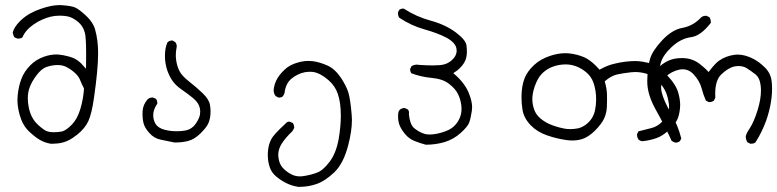

<svg xmlns="http://www.w3.org/2000/svg" viewBox="-20 -453 3044 752"><path d="M212.4 -391.6Q237.3 -391.6 252.9 -386.7Q270 -380.9 287.6 -365.7Q305.7 -350.1 312.5 -324.2Q317.4 -305.2 317.4 -239.3Q317.4 -219.2 316.9 -183.6Q304.2 -198.2 297.4 -205.1Q290.5 -211.9 281.7 -217.8Q272.9 -223.6 265.9 -226.3Q258.8 -229 252.9 -230.7Q247.1 -232.4 240.7 -233.9Q234.4 -235.4 227.5 -236.8Q210.4 -239.7 201.2 -239.7Q177.7 -239.7 153.8 -231.4Q121.6 -220.7 98.4 -197Q75.2 -173.3 64.2 -145.3Q53.2 -117.2 49.3 -80.6Q48.3 -71.8 48.3 -62Q48.3 -34.2 57.1 -2.9Q68.4 37.6 93 61Q117.7 84.5 136.7 95.2Q155.8 106 178.2 109.9Q181.6 109.9 188 109.9Q194.3 109.9 205.1 108.9Q215.8 107.9 228 104.5Q252 98.6 282.5 74.2Q313 49.8 326.2 21Q339.4 -8.3 348.1 -69.8Q364.3 -182.1 364.3 -244.6Q364.3 -295.9 352.5 -337.4Q344.7 -365.7 317.4 -391.1Q289.6 -417 274.2 -423.6Q258.8 -430.2 223.1 -432.6Q218.8 -433.1 213.9 -433.1Q182.1 -433.1 141.1 -418.9Q94.2 -403.3 64.5 -376L58.1 -370.1Q35.2 -346.7 29.8 -325.7Q30.8 -316.4 36.1 -307.1L47.4 -302.2Q49.3 -301.8 51.8 -301.8Q60.5 -301.8 67.9 -306.6Q79.1 -334.5 111.8 -357.4Q127.9 -368.7 146 -376.5Q164.1 -384.3 178.7 -387.7Q194.8 -391.6 212.4 -391.6ZM190.9 64.9Q168.9 64.9 156.7 57.6Q137.7 45.4 123 29.8Q100.1 6.3 92.3 -34.2Q88.9 -51.8 88.9 -68.4Q88.9 -91.3 96.2 -110.8Q104.5 -133.8 123.5 -158.7Q142.6 -183.6 160.6 -190.2Q178.7 -196.8 200.7 -198.2Q204.1 -198.2 207 -198.2Q226.1 -198.2 241.7 -189.9Q261.7 -179.2 276.9 -164.1Q289.6 -151.4 294.9 -136.7Q300.8 -122.1 309.1 -106.4Q306.2 -64.5 294.7 -26.1Q283.2 12.2 262 34.4Q240.7 56.6 223.1 62H222.7Q204.6 64.9 190.9 64.9Z M538.1 -4.9Q538.1 12.2 541.5 26.9Q545.9 46.9 564.9 67.9Q583.5 88.9 609.4 94Q635.3 99.1 662.6 105Q666 105 669.4 105Q694.3 105 716.8 99.1Q741.7 92.8 765.1 69.6Q788.6 46.4 795.4 31.2Q804.7 11.2 804.7 -16.1Q804.7 -29.3 802.2 -43Q798.8 -63.5 774.4 -87.2Q750 -110.8 721.2 -133.3Q691.9 -156.2 682.6 -175.3Q673.3 -193.8 669.9 -217.8Q668.5 -227.5 668.5 -233.4Q668.5 -251.5 671.4 -265.6Q672.4 -269 672.4 -271Q672.4 -272.9 671.9 -275.4Q671.4 -281.7 667 -287.6L655.8 -294.4Q655.3 -294.4 654.8 -294.4Q644 -294.4 636.2 -287.6Q626 -266.1 626 -233.9Q626 -202.6 636.2 -174.3Q646.5 -147 660.6 -129.9Q672.4 -115.7 689 -104Q717.3 -84.5 737.8 -67.4Q758.8 -49.3 762.7 -29.3Q764.2 -22 764.2 -17.6Q764.2 -3.4 760.3 5.9Q753.9 22.9 742.7 36.6Q731 50.8 713.9 56.2Q696.8 61 671.1 61Q645.5 61 623 54.7Q598.6 47.9 588.9 31.7Q580.1 16.6 580.1 -2.4Q580.1 -23.4 596.2 -47.4Q596.2 -48.3 596.2 -48.8Q596.2 -58.6 590.8 -65.9L579.6 -70.8Q578.1 -71.3 576.7 -71.3Q575.2 -71.3 573.2 -71Q571.3 -70.8 568.4 -69.8Q563.5 -68.4 558.6 -64.5Q540.5 -43.9 538.6 -19Q538.1 -11.7 538.1 -4.9Z M1115.7 23.9Q1114.3 23.4 1112.3 23.4Q1104.5 23.4 1098.1 31.2Q1098.1 31.2 1097.7 31.7Q1051.3 74.2 1042 93Q1032.7 111.8 1030.3 132.3Q1028.8 144 1028.8 153.8Q1028.8 163.6 1029.8 171.4Q1031.7 189.5 1038.6 207.5Q1045.9 225.1 1063.2 239.5Q1080.6 253.9 1101.8 264.4Q1123 274.9 1147.9 278.8Q1150.4 278.8 1153.3 278.8Q1188.5 278.8 1220.9 267.3Q1253.4 255.9 1289.6 221.7Q1325.2 187 1343.3 117.7Q1358.4 61 1358.4 16.6Q1358.4 6.3 1357.4 -3.4Q1352.1 -66.9 1343.8 -92.8Q1335.4 -117.7 1315.9 -147.5Q1292 -183.1 1262.7 -196.3Q1232.9 -209.5 1205.1 -213.4Q1196.8 -214.4 1188 -214.4Q1168 -214.4 1146 -208Q1114.7 -199.2 1095.2 -180.7Q1071.3 -158.2 1061.5 -136.7Q1055.2 -123.5 1052.7 -108.4Q1051.8 -104 1051.8 -99.6Q1051.8 -86.4 1059.6 -76.7L1070.8 -70.8Q1071.3 -70.8 1072.3 -70.8Q1082 -70.8 1088.4 -76.2L1094.2 -87.4Q1098.6 -126.5 1122.1 -145.3Q1145.5 -164.1 1172.9 -169.9Q1184.1 -171.9 1194.3 -171.9Q1209.5 -171.9 1222.2 -167Q1243.7 -159.2 1268.1 -137.7Q1293 -115.7 1303.2 -85Q1314.9 -51.3 1314.9 0Q1314.9 42.5 1306.2 92.8Q1295.9 148.4 1270.5 181.2Q1245.1 214.8 1221.7 223.1Q1199.2 231.9 1170.9 236.3Q1162.6 237.8 1154.8 237.8Q1135.7 237.8 1119.6 229Q1099.6 218.3 1086.4 203.1Q1072.8 187.5 1070.3 161.1Q1069.8 157.2 1069.8 153.8Q1069.8 131.3 1083.5 109.4Q1099.1 85.4 1125.5 60.5L1132.3 48.3Q1132.3 47.9 1132.3 46.9Q1132.3 37.1 1127 28.8Z M1539.1 2.4Q1539.1 20 1543.9 34.7Q1550.8 53.2 1566.4 71.8Q1581.5 90.3 1603.3 99.1Q1625 107.9 1647.9 113.8Q1687 113.8 1721.7 103.3Q1756.3 92.8 1783.9 68.1Q1811.5 43.5 1817.6 27.1Q1823.7 10.7 1828.1 -19Q1829.1 -25.4 1829.1 -33.2Q1829.1 -56.6 1816.4 -87.9Q1800.8 -127.4 1759.8 -162.6L1755.4 -166.5L1760.3 -169.9Q1777.3 -180.2 1790.8 -197Q1804.2 -213.9 1807.1 -232.4Q1808.6 -242.2 1808.6 -249.5Q1808.6 -263.2 1807.1 -274.9Q1804.7 -296.4 1765.1 -326.2Q1724.6 -356.4 1667.7 -371.8Q1610.8 -387.2 1561 -419.4Q1560.1 -419.4 1559.6 -419.4Q1549.8 -419.4 1543.5 -414.1L1538.6 -404.3Q1538.6 -402.8 1538.6 -400.1Q1538.6 -397.5 1539.6 -393.1Q1540.5 -388.7 1543.5 -383.8Q1590.3 -352.5 1642.6 -337.9Q1694.8 -323.2 1728 -305.7Q1762.7 -287.1 1767.6 -263.7Q1768.6 -259.3 1768.6 -253.4Q1768.6 -247.6 1766.1 -240.7Q1762.2 -229.5 1752 -219.7Q1732.4 -199.7 1700.7 -197.8Q1688 -196.8 1675.8 -196.8Q1651.4 -196.8 1623.5 -198.7Q1623.5 -198.7 1623 -198.7Q1617.7 -199.7 1615 -199.7Q1612.3 -199.7 1609.1 -199.7Q1606 -199.7 1601.3 -198.2Q1596.7 -196.8 1592.3 -194.3L1586.4 -183.1Q1586.4 -182.6 1586.4 -181.6Q1586.4 -172.4 1591.3 -166Q1628.4 -151.9 1670.4 -147.9Q1714.8 -144 1739.7 -124Q1764.2 -104.5 1773.4 -85.4Q1782.7 -66.9 1786.1 -45.4Q1787.6 -36.6 1787.6 -25.9Q1787.6 6.8 1765.1 34.2Q1749.5 52.7 1723.6 61.5Q1698.2 70.8 1675.3 73.2Q1668.9 73.7 1665.3 73.7Q1661.6 73.7 1657.5 73.7Q1653.3 73.7 1646.7 72.3Q1640.1 70.8 1634.3 68.4Q1617.7 61.5 1602.1 48.8L1599.6 46.4Q1585.4 32.2 1581.5 -5.9Q1582 -8.8 1582 -11.2Q1582 -19 1577.6 -23.9L1565.9 -29.8Q1565.4 -29.8 1562.3 -29.8Q1559.1 -29.8 1554.7 -28.3Q1541 -23.9 1539.6 -8.3Q1539.1 -2.9 1539.1 2.4Z M2644 -41Q2644 -62.5 2637.2 -87.4Q2628.9 -120.1 2594.2 -156.7Q2574.7 -178.2 2561.5 -188Q2548.3 -197.8 2540.5 -200.7Q2520.5 -207.5 2496.6 -211.4Q2481.9 -213.9 2468.3 -213.9Q2429.7 -213.9 2387.2 -203.6Q2358.9 -197.3 2331.1 -181.6L2328.1 -180.2Q2319.8 -189.5 2314 -195.3Q2290 -219.2 2267.6 -229Q2240.2 -240.7 2207.5 -244.1Q2200.7 -244.6 2193.8 -244.6Q2167 -244.6 2136.7 -234.9Q2098.1 -222.7 2072 -198.5Q2045.9 -174.3 2035.2 -147.9Q2022.5 -116.2 2022.5 -72.3Q2022.5 -47.9 2026.4 -23.4Q2031.7 10.3 2060.1 39.1Q2085.4 64.5 2123.3 77.4Q2161.1 90.3 2196.3 95.2Q2210 97.2 2217.8 97.2Q2225.6 97.2 2229 97.2Q2244.6 96.2 2257.6 92.5Q2270.5 88.9 2283.7 80.3Q2296.9 71.8 2310.5 58.6Q2336.9 31.7 2346.4 10.5Q2356 -10.7 2356.9 -34.7Q2357.9 -59.6 2357.4 -82.3Q2356.9 -105 2348.6 -134.3L2350.6 -136.2Q2374 -156.2 2397.9 -161.6Q2421.4 -166.5 2451.2 -169.9Q2459.5 -170.9 2467.8 -170.9Q2490.2 -170.9 2512.2 -164.1Q2542.5 -154.3 2560.8 -133.1Q2579.1 -111.8 2587.6 -92.5Q2596.2 -73.2 2600.1 -43.5Q2600.6 -38.6 2600.6 -33.7Q2600.6 -3.4 2573.7 23.4Q2555.2 42.5 2532.2 48.3Q2506.8 54.7 2480.5 61.5L2475.1 72.3Q2475.1 73.2 2475.1 74.7Q2475.1 85.4 2481 93.8Q2487.3 99.1 2496.1 100.1Q2524.4 97.2 2549.8 88.4Q2574.7 80.1 2599.1 57.1Q2623.5 33.7 2631.8 17.1Q2640.1 0.5 2643.1 -26.9Q2644 -33.7 2644 -41ZM2246.1 49.3Q2228.5 52.7 2214.1 52.7Q2199.7 52.7 2189.7 50.5Q2179.7 48.3 2171.4 46.4Q2139.6 38.1 2118.2 25.9Q2083.5 5.9 2073.2 -21.5Q2064.9 -43 2064.9 -64.7Q2064.9 -86.4 2074.2 -114.3Q2085 -145 2099.6 -161.1Q2130.4 -195.3 2183.1 -200.2Q2189.9 -200.7 2195.8 -200.7Q2237.8 -200.7 2274.9 -170.9Q2295.9 -153.8 2304.7 -128.4Q2314.9 -98.1 2314.9 -63.5Q2314.9 -42 2310.5 -21Q2303.2 13.7 2273.9 35.6Q2260.7 44.9 2246.1 49.3Z M2921.4 109.9Q2932.6 109.9 2939 104.5Q2964.8 64 2981 19Q3003.9 -47.4 3003.9 -105.5Q3003.9 -122.1 3002 -136.7Q2998 -167 2975.8 -188.7Q2953.6 -210.4 2933.1 -221.2Q2899.4 -239.3 2868.2 -239.3Q2861.8 -239.3 2856 -238.3Q2838.9 -235.8 2824.2 -230.2Q2809.6 -224.6 2795.4 -214.8Q2781.2 -204.6 2758.3 -174.8L2755.4 -170.9Q2749.5 -176.8 2745.6 -181.2Q2734.9 -191.4 2717.3 -205.1Q2696.3 -220.2 2670.9 -224.1Q2659.7 -225.6 2651.4 -225.6Q2634.8 -225.6 2620.6 -222.7Q2596.7 -217.8 2574.7 -201.7L2564.9 -193.8L2567.9 -206.1Q2576.2 -236.8 2611.3 -269.5Q2646.5 -302.2 2687.5 -307.6Q2724.6 -312.5 2764.2 -363.8Q2764.2 -364.7 2764.2 -365.7Q2764.2 -376.5 2758.8 -385.3L2747.1 -391.1Q2746.1 -391.1 2744.6 -391.1Q2733.9 -391.1 2726.6 -385.3Q2695.3 -351.6 2652.8 -343.8Q2612.8 -336.9 2574 -295.7Q2535.2 -254.4 2525.9 -222.2Q2516.1 -189.9 2515.1 -136.7Q2515.1 -135.3 2515.1 -133.8Q2515.1 -82.5 2548.8 -22.7Q2582.5 37.1 2610.8 99.1L2622.6 105Q2624.5 105.5 2626.5 105.5Q2636.2 105.5 2643.1 99.6L2648.4 89.4Q2635.3 37.1 2607.2 -11Q2579.1 -59.1 2571.3 -93.3Q2569.3 -102.5 2569.3 -110.8Q2569.3 -135.3 2586.4 -151.4Q2608.4 -172.9 2640.1 -180.2Q2647.5 -181.6 2654.3 -181.6Q2678.7 -181.6 2697.8 -160.6Q2720.7 -134.8 2727.5 -108.6Q2734.4 -82.5 2744.6 -59.1L2755.9 -53.2Q2756.8 -53.2 2758.3 -53.2Q2768.6 -53.2 2775.9 -58.6L2781.7 -70.3Q2781.2 -78.1 2781.2 -85.4Q2781.2 -139.2 2805.2 -161.6Q2832 -187.5 2857.4 -192.9Q2865.7 -194.3 2873.5 -194.3Q2889.6 -194.3 2902.8 -187Q2920.4 -176.3 2939 -161.6Q2949.7 -152.8 2954.6 -138.7Q2960.4 -121.1 2960.4 -98.1Q2960.4 -64 2947 -20.8Q2933.6 22.5 2917.5 47.9Q2901.9 71.3 2900.9 81.1Q2900.9 93.8 2907.2 104L2918.9 109.9Q2920.4 109.9 2921.4 109.9Z"/></svg>

Font: Bakudai
Style: Light
Weight: 300
Version: Version 1.48